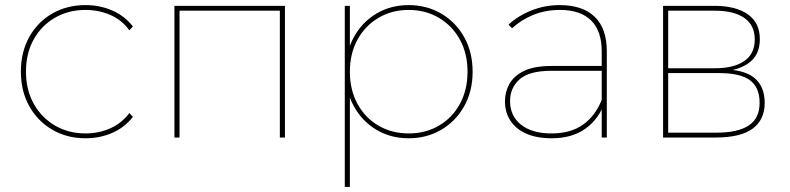

<svg xmlns="http://www.w3.org/2000/svg" viewBox="-20 -540 3101 754"><path d="M316 3Q243 3 185.5 -30.5Q128 -64 95 -123Q62 -182 62 -259Q62 -336 95 -395Q128 -454 185.5 -487Q243 -520 316 -520Q372 -520 420.5 -499Q469 -478 502 -436L488 -421Q458 -462 413 -481.5Q368 -501 316 -501Q249 -501 196 -470.5Q143 -440 112.5 -385.5Q82 -331 82 -259Q82 -187 112.5 -132.5Q143 -78 196 -47Q249 -16 316 -16Q368 -16 413 -36Q458 -56 488 -96L502 -81Q469 -39 420.5 -18Q372 3 316 3Z M665 0V-517H1099V0H1079V-506L1087 -498H677L685 -506V0Z M1585 3Q1514 3 1458 -30.5Q1402 -64 1369.5 -123Q1337 -182 1337 -258Q1337 -335 1369.5 -394Q1402 -453 1458 -486.5Q1514 -520 1585 -520Q1656 -520 1713 -486.5Q1770 -453 1803 -394Q1836 -335 1836 -258Q1836 -182 1803 -123Q1770 -64 1713 -30.5Q1656 3 1585 3ZM1334 194V-517H1354V-327L1344 -257L1354 -187V194ZM1585 -16Q1651 -16 1703.5 -46.5Q1756 -77 1786 -132Q1816 -187 1816 -258Q1816 -330 1786 -384.5Q1756 -439 1703.5 -470Q1651 -501 1585 -501Q1519 -501 1466.5 -470Q1414 -439 1384 -384.5Q1354 -330 1354 -258Q1354 -187 1384 -132Q1414 -77 1466.5 -46.5Q1519 -16 1585 -16Z M2343 0V-123V-140V-338Q2343 -419 2301 -460Q2259 -501 2179 -501Q2121 -501 2073 -481Q2025 -461 1991 -429L1977 -443Q2014 -478 2067 -499Q2120 -520 2178 -520Q2268 -520 2315.5 -474Q2363 -428 2363 -339V0ZM2146 3Q2088 3 2047 -15Q2006 -33 1984.5 -66Q1963 -99 1963 -142Q1963 -179 1980.5 -210.5Q1998 -242 2038 -261.5Q2078 -281 2147 -281H2354V-262H2146Q2058 -262 2020.5 -228.5Q1983 -195 1983 -143Q1983 -85 2026 -50.5Q2069 -16 2146 -16Q2221 -16 2269.5 -50.5Q2318 -85 2343 -148L2353 -135Q2332 -73 2279.5 -35Q2227 3 2146 3Z M2584 0V-517H2787Q2869 -517 2916.5 -484Q2964 -451 2964 -386Q2964 -322 2917.5 -290.5Q2871 -259 2797 -259L2810 -268Q2901 -268 2942 -234.5Q2983 -201 2983 -136Q2983 -70 2936 -35Q2889 0 2791 0ZM2604 -19H2794Q2877 -19 2920 -47Q2963 -75 2963 -136Q2963 -197 2925 -225Q2887 -253 2804 -253H2604ZM2604 -272H2788Q2862 -272 2903 -300.5Q2944 -329 2944 -385Q2944 -441 2903 -469.5Q2862 -498 2788 -498H2604Z"/></svg>

Font: Montserrat Thin
Style: Regular
Weight: 100
Designer: Julieta Ulanovsky
Foundry: Julieta Ulanovsky
Version: Version 9.000